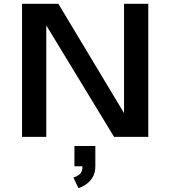

<svg xmlns="http://www.w3.org/2000/svg" viewBox="-20 -720 915 1010"><path d="M96 0V-700H287L632.5 -125V-700H760V0H580L223.5 -586.5V0ZM371.5 154.5V48H481.5V154.5Q481.5 191.5 465.5 215.5Q449.5 239.5 428.5 252.5Q407.5 265.5 392.5 269.5L366 213.5Q382 210 398 197.5Q414 185 414 154.5Z"/></svg>

Font: Trispace SemiExpanded Medium
Style: Regular
Weight: 500
Width: 6
Designer: Tyler Finck
Foundry: Etcetera Type Company
Version: Version 1.210; ttfautohint (v1.8.3)